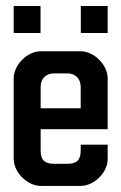

<svg xmlns="http://www.w3.org/2000/svg" viewBox="-20 -610 398 630"><path d="M24.9 -590.3H113V-501.8H24.9ZM245.2 -590.3H333.3V-501.8H245.2ZM157.2 -369.2H201C227.9 -369.2 244.8 -351.2 244.8 -324.4V-254.7H113.4V-325.4C113.4 -352.2 131.3 -369.2 157.2 -369.2ZM244.8 -441.8H113.4C69.7 -441.8 24.9 -397 24.9 -353.2V-88.6C24.9 -44.8 69.7 0 113.4 0H244.8C288.6 0 333.3 -43.8 333.3 -87.6V-135.3H244.8V-116.4C244.8 -85.6 232.8 -72.6 201 -72.6H157.2C125.4 -72.6 113.4 -85.6 113.4 -116.4V-186.1H333.3V-263.7V-353.2C333.3 -397 288.6 -441.8 244.8 -441.8Z"/></svg>

Font: Ulica
Style: Regular
Weight: 400
Version: Version